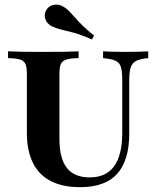

<svg xmlns="http://www.w3.org/2000/svg" viewBox="-20 -791 670 823"><path d="M322.6 11.3Q248.4 11.3 197.6 -14.9Q146.8 -41.1 121 -93.1Q95.2 -145.2 95.2 -221V-472.6Q95.2 -501.6 89.5 -515.7Q83.9 -529.8 66.9 -535.5Q50 -541.1 14.5 -541.9V-571Q56.5 -568.5 166.9 -568.5Q274.2 -568.5 316.9 -571V-541.9Q281.5 -541.1 263.7 -535.5Q246 -529.8 240.3 -515.7Q234.7 -501.6 234.7 -472.6V-196Q234.7 -112.1 266.5 -71.4Q298.4 -30.6 364.5 -30.6Q434.7 -30.6 469.4 -78.6Q504 -126.6 504 -221.8V-445.2Q504 -483.9 498.4 -503.2Q492.7 -522.6 475 -530.6Q457.3 -538.7 421.8 -541.9V-571Q433.9 -570.2 458.1 -569.4Q482.3 -568.5 516.9 -568.5Q552.4 -568.5 577 -569.4Q601.6 -570.2 615.3 -571V-541.9Q581.5 -538.7 564.1 -530.2Q546.8 -521.8 540.3 -502Q533.9 -482.3 533.9 -444.4V-217.7Q533.9 -104 482.7 -46.4Q431.5 11.3 322.6 11.3ZM374.2 -621.8Q325.8 -642.7 294.4 -651.2Q262.9 -659.7 241.5 -664.5Q220.2 -669.4 200.8 -679Q180.6 -690.3 174.2 -709.7Q167.7 -729 177.4 -746Q187.9 -766.1 210.1 -770.2Q232.3 -774.2 250.8 -762.9Q265.3 -754.8 276.6 -743.1Q287.9 -731.5 300.8 -716.5Q313.7 -701.6 333.1 -682.3Q352.4 -662.9 383.1 -638.7Z"/></svg>

Font: Playfair 5pt SemiExpanded Light ExtraBold
Style: Regular
Weight: 800
Version: Version 2.001;gftools[0.9.30]